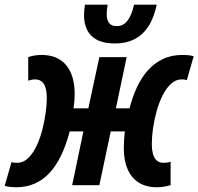

<svg xmlns="http://www.w3.org/2000/svg" viewBox="-61 -788 844 817"><path d="M7.8 8.8Q-4.4 8.8 -16.4 7.6Q-28.3 6.3 -41 2.9L-12.2 -98.1Q-7.3 -96.7 -2.2 -95.9Q2.9 -95.2 11.2 -95.2Q38.1 -95.2 58.8 -115.2Q79.6 -135.3 94.7 -167.5Q109.9 -199.7 119.4 -237.1Q128.9 -274.4 133.5 -309.6Q138.2 -344.7 138.2 -370.1Q138.2 -411.1 125.5 -430.7Q112.8 -450.2 87.9 -450.2Q81.5 -450.2 74 -448.7Q66.4 -447.3 59.1 -444.8V-544.9Q71.3 -549.3 85.9 -551.8Q100.6 -554.2 116.2 -554.2Q184.6 -554.2 220.7 -510.5Q256.8 -466.8 256.8 -387.2Q256.8 -373 255.6 -357.9Q254.4 -342.8 252 -327.1H314.9L361.8 -544.9H478L432.1 -327.1H490.2Q502 -373 520.5 -414.1Q539.1 -455.1 566.4 -486.6Q593.8 -518.1 630.6 -536.1Q667.5 -554.2 714.8 -554.2Q727.1 -554.2 739 -553.2Q751 -552.2 763.2 -548.8L733.9 -446.8Q729.5 -448.7 724.6 -449.5Q719.7 -450.2 711.9 -450.2Q687.5 -450.2 667.2 -431.9Q647 -413.6 631.6 -383.3Q616.2 -353 606 -316.7Q595.7 -280.3 590.3 -243.2Q585 -206.1 585 -174.8Q585 -134.8 597.7 -115Q610.4 -95.2 634.8 -95.2Q642.6 -95.2 649.9 -96.2Q657.2 -97.2 665 -100.1V0Q652.8 3.4 637.7 6.1Q622.6 8.8 606.9 8.8Q561.5 8.8 530 -10.7Q498.5 -30.3 482.2 -67.6Q465.8 -105 465.8 -158.2Q465.8 -174.8 467 -192.6Q468.3 -210.4 470.2 -229H410.2L361.8 0H246.1L293.9 -229H235.8Q219.7 -168.5 197.5 -123.5Q175.3 -78.6 147 -49.3Q118.7 -20 84 -5.6Q49.3 8.8 7.8 8.8ZM429.2 -603Q381.8 -603 352.8 -617.9Q323.7 -632.8 310.1 -659.9Q296.4 -687 296.4 -724.1Q296.4 -732.4 297.6 -744.6Q298.8 -756.8 300.3 -768.1H397Q395 -757.3 394 -746.6Q393.1 -735.8 393.1 -727.1Q393.1 -703.1 403.3 -689.9Q413.6 -676.8 436 -676.8Q463.4 -676.8 481.4 -700Q499.5 -723.1 509.3 -768.1H606Q593.8 -710.4 569.3 -674.1Q544.9 -637.7 509.8 -620.4Q474.6 -603 429.2 -603Z"/></svg>

Font: Open Sans Condensed
Style: Italic
Weight: 400
Width: 3
Italic angle: -12°
Designer: Monotype Design Team
Foundry: Monotype Imaging Inc.
Version: Version 3.000